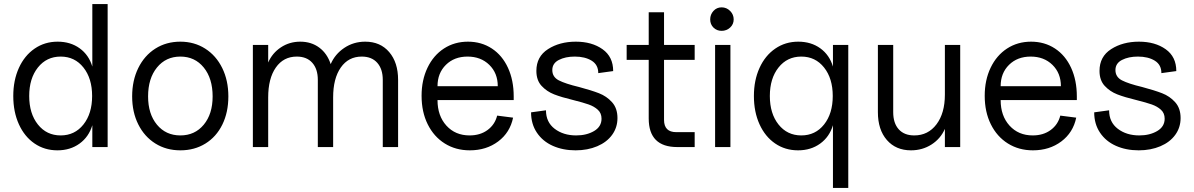

<svg xmlns="http://www.w3.org/2000/svg" viewBox="-20 -720 5845 940"><path d="M45 -250Q45 -327 72.5 -387.5Q100 -448 149.5 -482Q199 -516 262 -516Q325 -516 370 -483.5Q415 -451 432 -394V-700H507V0H432V-107Q415 -50 369.5 -17Q324 16 261 16Q198 16 149 -17.5Q100 -51 72.5 -111.5Q45 -172 45 -250ZM277 -57Q346 -57 388.5 -110.5Q431 -164 431 -250Q431 -336 388.5 -389.5Q346 -443 277 -443Q208 -443 165.5 -389.5Q123 -336 123 -250Q123 -164 165.5 -110.5Q208 -57 277 -57Z M627 -248Q627 -326 657 -387Q687 -448 740.5 -482Q794 -516 863 -516Q931 -516 984.5 -482Q1038 -448 1068 -387Q1098 -326 1098 -248Q1098 -170 1068.5 -110Q1039 -50 985.5 -17Q932 16 863 16Q794 16 740.5 -17.5Q687 -51 657 -111Q627 -171 627 -248ZM863 -57Q934 -57 977.5 -109.5Q1021 -162 1021 -248Q1021 -336 977.5 -389.5Q934 -443 863 -443Q792 -443 748.5 -389.5Q705 -336 705 -248Q705 -162 748.5 -109.5Q792 -57 863 -57Z M1751 -443Q1686 -443 1648.5 -389.5Q1611 -336 1611 -243V0H1536V-329Q1536 -382 1509 -412.5Q1482 -443 1433 -443Q1368 -443 1330.5 -389.5Q1293 -336 1293 -243V0H1218V-500H1293V-414Q1313 -460 1355 -488Q1397 -516 1450 -516Q1504 -516 1543 -487Q1582 -458 1599 -406Q1620 -455 1665.5 -485.5Q1711 -516 1768 -516Q1842 -516 1885.5 -465Q1929 -414 1929 -329V0H1854V-329Q1854 -382 1827 -412.5Q1800 -443 1751 -443Z M2044 -251Q2044 -328 2073 -388.5Q2102 -449 2153.5 -482.5Q2205 -516 2271 -516Q2337 -516 2388 -482.5Q2439 -449 2467 -388Q2495 -327 2495 -248V-230H2122Q2122 -153 2165.5 -105Q2209 -57 2279 -57Q2331 -57 2367 -83.5Q2403 -110 2414 -154L2492 -144Q2477 -71 2419 -27.5Q2361 16 2280 16Q2211 16 2157.5 -17.5Q2104 -51 2074 -111.5Q2044 -172 2044 -251ZM2269 -443Q2204 -443 2163 -402.5Q2122 -362 2122 -298H2417Q2417 -362 2375.5 -402.5Q2334 -443 2269 -443Z M2580 -170 2653 -180Q2653 -122 2695.5 -89.5Q2738 -57 2801 -57Q2852 -57 2888.5 -78.5Q2925 -100 2925 -139Q2925 -166 2907 -182.5Q2889 -199 2862 -208.5Q2835 -218 2787 -230Q2729 -244 2693 -258Q2657 -272 2631.5 -299.5Q2606 -327 2606 -373Q2606 -443 2663 -479.5Q2720 -516 2799 -516Q2878 -516 2930 -479Q2982 -442 2982 -372L2909 -362Q2909 -403 2876.5 -423Q2844 -443 2794 -443Q2748 -443 2716 -426.5Q2684 -410 2684 -377Q2684 -343 2716 -326.5Q2748 -310 2815 -294Q2875 -278 2912.5 -263.5Q2950 -249 2976.5 -219.5Q3003 -190 3003 -142Q3003 -96 2977 -60Q2951 -24 2904 -4Q2857 16 2798 16Q2736 16 2686.5 -6Q2637 -28 2608.5 -70.5Q2580 -113 2580 -170Z M3156 -140V-427H3048V-500H3156V-660H3231V-500H3381V-427H3231V-133Q3231 -73 3291 -73H3381V0H3296Q3156 0 3156 -140Z M3556 -500V0H3481V-500ZM3457 -625Q3457 -649 3473 -666.5Q3489 -684 3513 -684Q3537 -684 3554.5 -666.5Q3572 -649 3572 -625Q3572 -601 3554.5 -585Q3537 -569 3513 -569Q3489 -569 3473 -585Q3457 -601 3457 -625Z M3671 -250Q3671 -327 3698.5 -387.5Q3726 -448 3775.5 -482Q3825 -516 3888 -516Q3951 -516 3996 -483.5Q4041 -451 4058 -394V-500H4133V200H4058V-107Q4041 -50 3995.5 -17Q3950 16 3887 16Q3824 16 3775 -17.5Q3726 -51 3698.5 -111.5Q3671 -172 3671 -250ZM3903 -57Q3972 -57 4014.5 -110.5Q4057 -164 4057 -250Q4057 -336 4014.5 -389.5Q3972 -443 3903 -443Q3834 -443 3791.5 -389.5Q3749 -336 3749 -250Q3749 -164 3791.5 -110.5Q3834 -57 3903 -57Z M4278 -171V-500H4353V-171Q4353 -117 4380 -87Q4407 -57 4456 -57Q4524 -57 4565 -111.5Q4606 -166 4606 -257V-500H4681V0H4606V-89Q4585 -41 4540.5 -12.5Q4496 16 4440 16Q4366 16 4322 -34.5Q4278 -85 4278 -171Z M4801 -251Q4801 -328 4830 -388.5Q4859 -449 4910.5 -482.5Q4962 -516 5028 -516Q5094 -516 5145 -482.5Q5196 -449 5224 -388Q5252 -327 5252 -248V-230H4879Q4879 -153 4922.5 -105Q4966 -57 5036 -57Q5088 -57 5124 -83.5Q5160 -110 5171 -154L5249 -144Q5234 -71 5176 -27.5Q5118 16 5037 16Q4968 16 4914.5 -17.5Q4861 -51 4831 -111.5Q4801 -172 4801 -251ZM5026 -443Q4961 -443 4920 -402.5Q4879 -362 4879 -298H5174Q5174 -362 5132.5 -402.5Q5091 -443 5026 -443Z M5337 -170 5410 -180Q5410 -122 5452.5 -89.5Q5495 -57 5558 -57Q5609 -57 5645.5 -78.5Q5682 -100 5682 -139Q5682 -166 5664 -182.5Q5646 -199 5619 -208.5Q5592 -218 5544 -230Q5486 -244 5450 -258Q5414 -272 5388.5 -299.5Q5363 -327 5363 -373Q5363 -443 5420 -479.5Q5477 -516 5556 -516Q5635 -516 5687 -479Q5739 -442 5739 -372L5666 -362Q5666 -403 5633.5 -423Q5601 -443 5551 -443Q5505 -443 5473 -426.5Q5441 -410 5441 -377Q5441 -343 5473 -326.5Q5505 -310 5572 -294Q5632 -278 5669.5 -263.5Q5707 -249 5733.5 -219.5Q5760 -190 5760 -142Q5760 -96 5734 -60Q5708 -24 5661 -4Q5614 16 5555 16Q5493 16 5443.5 -6Q5394 -28 5365.5 -70.5Q5337 -113 5337 -170Z"/></svg>

Font: MedMera Sans
Style: Regular
Weight: 400
Designer: Kasper Nordkvist
Foundry: UNCUT.wtf
Version: Version 1.300